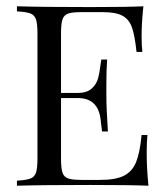

<svg xmlns="http://www.w3.org/2000/svg" viewBox="-20 -591 531 611"><path d="M452.4 0Q397.6 -2.4 267.7 -2.4Q112.9 -2.4 33.9 0V-16.1Q62.9 -17.7 76.2 -22.6Q89.5 -27.4 94.4 -41.1Q99.2 -54.8 99.2 -85.5V-485.5Q99.2 -516.1 94.4 -529.8Q89.5 -543.5 76.2 -548.4Q62.9 -553.2 33.9 -554.8V-571Q112.9 -568.5 267.7 -568.5Q386.3 -568.5 436.3 -571Q430.6 -517.7 430.6 -475.8Q430.6 -444.4 433.1 -425.8H414.5Q408.9 -478.2 400 -503.6Q391.1 -529 370.2 -540.7Q349.2 -552.4 306.5 -552.4H239.5Q210.5 -552.4 197.2 -548Q183.9 -543.5 179 -529.8Q174.2 -516.1 174.2 -485.5V-295.2H227.4Q255.6 -295.2 271 -308.5Q286.3 -321.8 291.5 -339.9Q296.8 -358.1 300 -385.5L302.4 -401.6H321Q318.5 -367.7 318.5 -325.8V-287.1Q318.5 -246 323.4 -172.6H304.8Q304 -178.2 300 -211.7Q296 -245.2 277.8 -262.1Q259.7 -279 227.4 -279H174.2V-85.5Q174.2 -54.8 179 -41.1Q183.9 -27.4 197.2 -23Q210.5 -18.5 239.5 -18.5H298.4Q348.4 -18.5 374.6 -31.9Q400.8 -45.2 412.9 -74.6Q425 -104 430.6 -161.3H449.2Q446.8 -139.5 446.8 -103.2Q446.8 -57.3 452.4 0Z"/></svg>

Font: Playfair Display
Style: Regular
Weight: 400
Designer: Claus Eggers Sørensen
Foundry: Claus Eggers Sørensen
Version: Version 1.005; ttfautohint (v1.2) -l 10 -r 42 -G 200 -x 21 -